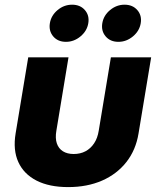

<svg xmlns="http://www.w3.org/2000/svg" viewBox="-20 -781 667 810"><path d="M267.6 8.3Q188 8.3 134.3 -19Q80.6 -46.4 57.4 -97.2Q34.2 -147.9 45.9 -218.3L99.1 -539.1H269L217.8 -229.5Q212.4 -198.2 219.7 -176.3Q227.1 -154.3 245.4 -142.8Q263.7 -131.3 291 -131.3Q318.8 -131.3 340.6 -142.8Q362.3 -154.3 377 -176.3Q391.6 -198.2 396.5 -229.5L447.8 -539.1H617.7L564.5 -218.3Q553.2 -148.4 513.2 -97.4Q473.1 -46.4 410.4 -19Q347.7 8.3 267.6 8.3ZM479.5 -604.5Q445.3 -604.5 425.8 -627.4Q406.2 -650.4 411.6 -683.1Q417 -715.8 444.3 -738.5Q471.7 -761.2 505.4 -761.2Q539.6 -761.2 559.3 -738.5Q579.1 -715.8 573.7 -683.1Q568.4 -650.4 540.8 -627.4Q513.2 -604.5 479.5 -604.5ZM258.3 -604.5Q224.1 -604.5 204.6 -627.4Q185.1 -650.4 190.4 -683.1Q195.8 -715.8 222.9 -738.5Q250 -761.2 284.2 -761.2Q318.4 -761.2 338.1 -738.5Q357.9 -715.8 352.5 -683.1Q347.2 -650.4 319.6 -627.4Q292 -604.5 258.3 -604.5Z"/></svg>

Font: Inter 18pt ExtraBold
Style: Italic
Weight: 800
Italic angle: -9.3988°
Designer: Rasmus Andersson
Foundry: rsms
Version: Version 4.001;git-66647c0bb